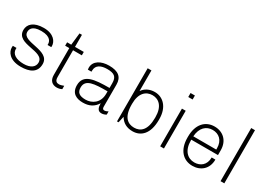

<svg xmlns="http://www.w3.org/2000/svg" viewBox="-0 -1481 3132 2253"><g transform="rotate(30 1566.0 -355.0)"><path d="M96 -157H46C46 -157 45 -151 45 -132C45 -80 90 10 248 10C367 10 457 -30 457 -146C457 -334 111 -246 111 -383C111 -408 117 -475 249 -475C385 -475 394 -405 394 -382V-369H444C444 -369 445 -377 445 -383C445 -443 394 -521 258 -521C121 -521 60 -458 60 -381C60 -187 406 -293 406 -136C406 -78 355 -36 261 -36C159 -36 95 -74 95 -143C95 -148 95 -152 96 -157Z M803 -7V-52C787 -45 756 -36 741 -36C713 -36 684 -44 684 -103V-465H803V-511H684V-674H651L633 -511H577V-465H633V-101C633 -24 676 10 735 10C760 10 786 3 803 -7Z M1327 -69V-370C1327 -473 1267 -521 1143 -521C1033 -521 946 -471 946 -381C946 -372 947 -363 948 -355H997V-371C997 -446 1061 -475 1143 -475C1238 -475 1276 -447 1276 -360V-296C1074 -296 928 -282 928 -133C928 -20 1007 10 1089 10C1171 10 1234 -19 1276 -89C1276 -34 1289 10 1340 10C1364 10 1386 3 1404 -9V-52C1389 -43 1369 -36 1354 -36C1339 -36 1327 -45 1327 -69ZM1276 -250V-216C1276 -92 1185 -36 1099 -36C1014 -36 979 -66 979 -132C979 -243 1096 -250 1276 -250Z M1599 -440V-720H1548V0H1569L1588 -85C1626 -21 1684 10 1762 10C1874 10 1965 -70 1965 -260V-271C1965 -433 1874 -521 1762 -521C1690 -521 1632 -490 1599 -440ZM1598 -257V-269C1598 -413 1670 -475 1757 -475C1844 -475 1914 -412 1914 -269V-258C1914 -92 1844 -36 1757 -36C1671 -36 1598 -88 1598 -257Z M2129 -720V-666H2188V-720H2129ZM2133 0H2184V-511H2133V0Z M2772 -189H2722C2722 -84 2652 -36 2573 -36C2481 -36 2410 -103 2410 -242V-250H2772V-314C2772 -447 2684 -521 2572 -521C2446 -521 2359 -428 2359 -263V-248C2359 -83 2447 10 2573 10C2683 10 2772 -61 2772 -189ZM2572 -475C2654 -475 2722 -423 2722 -314V-296H2411C2419 -416 2486 -475 2572 -475Z M2951 0H3002V-720H2951V0Z"/></g></svg>

Font: ChivoLight
Style: Regular
Weight: 300
Designer: Hector Gatti
Foundry: Omnibus-Type
Version: Version 1.004;PS 001.004;hotconv 1.0.88;makeotf.lib2.5.64775